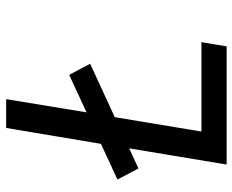

<svg xmlns="http://www.w3.org/2000/svg" viewBox="-88 -688 775 640"><g transform="rotate(-90 300.0 -367.5)"><path d="M72 0 126 -325 59 -294 22 -364 141 -419 194 -735H290L246 -467L371 -525L408 -455L230 -373L182 -84H480L466 0Z"/></g></svg>

Font: Iosevka SS04 Md Ex Obl
Style: Regular
Weight: 500
Width: 7
Italic angle: -9°
Monospace: yes
Designer: Belleve Invis
Foundry: Belleve Invis
Version: Version 19.0.0; ttfautohint (v1.8.4)